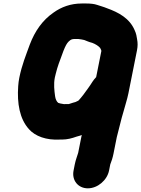

<svg xmlns="http://www.w3.org/2000/svg" viewBox="-20 -810 788 1071"><path d="M516.4 -379.9C499.7 -362.9 490.4 -344.9 483.3 -334.8L470.7 -316.8C453.5 -292.2 435 -267 417.1 -248.5C411.1 -245.5 403.5 -241.8 400.7 -240.8L387.3 -237.1C379.7 -235.2 372.6 -232.9 363.7 -229.5H343.8C342.5 -229.5 339.8 -229.3 337.8 -229C322.8 -230.6 306.8 -235 304.9 -236.2C295.7 -243.2 289.5 -257.2 287.2 -273.9C283.2 -304 278.4 -340.1 286 -378C287.4 -385.1 289 -391.6 291.1 -399.1L298.7 -427.3C304.1 -447.1 310.3 -461.1 318.8 -485L333.9 -526.2C345.2 -554.3 352.4 -567.9 363.2 -578.6L372.1 -586C377.2 -589.4 383.8 -592.5 396.3 -592.5H416.3C429.4 -591.1 439 -589.5 450 -586.8C462.1 -582.4 474.6 -575.9 494.8 -570.9C512.5 -564.2 529.1 -553.8 538.6 -542.7C539.7 -540.7 540.1 -538.8 544.6 -530.2C544.8 -529.3 545.1 -526.9 545.3 -524.9ZM612.9 48 631.4 -44.7C640.6 -78.6 650.3 -120 659 -153.2L668.8 -187.2C677.8 -222.1 689.3 -254.3 696.2 -289L744.1 -529C748.7 -551.8 748.6 -571 744.8 -590.7C742.2 -605.7 740.8 -621.3 730.6 -642.6C702.3 -708.2 641.5 -740.9 576.4 -764.2C558.5 -771.9 537.3 -777.1 522.1 -782.6C505.9 -788.4 483.9 -790.5 461.8 -790.5H435.8C374.6 -790.5 321.9 -770.9 279 -740.1C217.9 -698.2 174.8 -637.2 146.1 -561.3C125.2 -503.3 101.8 -447.3 87.5 -375.5C84.6 -361.1 82.7 -345.8 81.5 -329.1C74.9 -234 89.1 -147.4 141.5 -89.4C176.4 -50 238.3 -27.2 313.5 -31.5H325.3C355.8 -31.5 382.5 -39 405.8 -47.5L425.4 -53.1C429.5 -54.3 431.6 -55.1 436.3 -56.8C435.7 -54.2 434.5 -50.1 433.9 -47L416 42.8C410.6 62.7 403 77.9 397.3 106L390.4 141C379.4 195.9 415.6 240.5 470 240.5C525 240.5 577.6 195.1 588.4 141L595.1 107C601.9 90.1 608.5 70.3 612.9 48Z"/></svg>

Font: Smoothie
Style: ExBdIt
Weight: 800
Foundry: Cannot Into Space Fonts
Version: Version 0.8